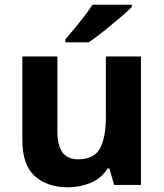

<svg xmlns="http://www.w3.org/2000/svg" viewBox="-20 -786 697 816"><path d="M579 -546V0H465L445 -70H437Q411 -28 365.5 -9Q320 10 269 10Q181 10 128 -37.5Q75 -85 75 -190V-546H224V-227Q224 -169 245 -139Q266 -109 312 -109Q380 -109 405 -155.5Q430 -202 430 -289V-546ZM540 -756Q526 -742 503 -722Q480 -702 453.5 -680Q427 -658 401.5 -638.5Q376 -619 357 -606H258V-619Q274 -638 295.5 -663.5Q317 -689 338 -716.5Q359 -744 373 -766H540Z"/></svg>

Font: Noto Sans Gunjala Gondi
Style: Regular
Weight: 400
Designer: Ek Type
Foundry: Ek Type
Version: Version 1.004